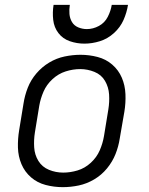

<svg xmlns="http://www.w3.org/2000/svg" viewBox="-20 -764 616 792"><path d="M239 8Q272 8 305 1Q338 -6 368.5 -24Q399 -42 421.5 -69.5Q444 -97 456.5 -128.5Q469 -160 474 -193L493 -303Q499 -339 497.5 -375.5Q496 -412 482.5 -443.5Q469 -475 443 -497.5Q417 -520 382.5 -529Q348 -538 312 -538Q280 -538 246.5 -531Q213 -524 183 -506Q153 -488 130 -461Q107 -434 94.5 -402Q82 -370 77 -337L59 -227Q53 -191 54 -155Q55 -119 68.5 -87Q82 -55 108 -32.5Q134 -10 168.5 -1Q203 8 239 8ZM241 -52Q210 -52 182 -63.5Q154 -75 138.5 -100Q123 -125 121 -156Q119 -187 124 -218L142 -328Q147 -357 159.5 -386Q172 -415 196.5 -437.5Q221 -460 251 -469.5Q281 -479 311 -479Q341 -479 369.5 -467.5Q398 -456 413 -430.5Q428 -405 430 -374.5Q432 -344 427 -313L409 -203Q404 -173 391.5 -144Q379 -115 354.5 -92.5Q330 -70 300 -61Q270 -52 241 -52ZM328 -584Q360 -584 392 -594Q424 -604 450 -627.5Q476 -651 489.5 -681.5Q503 -712 508 -744H441Q437 -719 424.5 -694.5Q412 -670 388 -657Q364 -644 338 -644Q320 -644 303 -651Q286 -658 277 -673Q268 -688 266.5 -706.5Q265 -725 268 -744H201Q196 -713 199.5 -682Q203 -651 221 -627.5Q239 -604 268 -594Q297 -584 328 -584Z"/></svg>

Font: Iosevka Sparkle Light Oblique
Style: Regular
Weight: 300
Italic angle: -9°
Designer: Belleve Invis
Foundry: Belleve Invis
Version: Version 4.5.0; ttfautohint (v1.8.3)